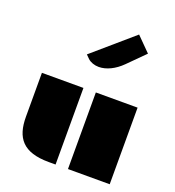

<svg xmlns="http://www.w3.org/2000/svg" viewBox="-161 -1047 1070 1173"><g transform="rotate(20 374.5 -460.5)"><path d="M414.1 0H685.5V-498H414.1ZM63.5 -213.4C63.5 -75.2 120.6 0 289.6 0H333.5V-498H63.5ZM377 -650.4C424.8 -650.4 478.5 -675.8 524.9 -722.2L632.3 -829.6L541.5 -920.9L283.2 -697.8L305.2 -675.8C322.3 -659.7 348.6 -650.4 377 -650.4Z"/></g></svg>

Font: Plaster
Style: Regular
Weight: 400
Designer: Eben Sorkin
Foundry: Eben Sorkin
Version: Version 1.007